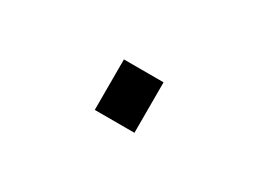

<svg xmlns="http://www.w3.org/2000/svg" viewBox="-24 -314 647 481"><g transform="rotate(30 300.0 -73.0)"><path d="M242.2 0V-146H356.9V0Z"/></g></svg>

Font: Cousine
Style: Regular
Weight: 400
Monospace: yes
Designer: Steve Matteson
Foundry: Monotype Imaging Inc.
Version: Version 1.21